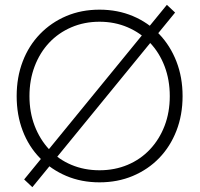

<svg xmlns="http://www.w3.org/2000/svg" viewBox="-20 -745 827 795"><path d="M114 30 80 -2 671 -725 705 -693ZM49 -347Q49 -425 74 -490.5Q99 -556 145.5 -604Q192 -652 254.5 -678.5Q317 -705 392 -705Q467 -705 530 -678.5Q593 -652 639 -604Q685 -556 710.5 -490.5Q736 -425 736 -347Q736 -269 710.5 -203.5Q685 -138 639 -90.5Q593 -43 530 -16.5Q467 10 392 10Q317 10 254.5 -16.5Q192 -43 145.5 -90.5Q99 -138 74 -203.5Q49 -269 49 -347ZM683 -347Q683 -414 661.5 -470.5Q640 -527 601 -568Q562 -609 508.5 -632Q455 -655 392 -655Q329 -655 275.5 -632Q222 -609 183.5 -568Q145 -527 123.5 -470.5Q102 -414 102 -347Q102 -280 123.5 -224Q145 -168 183.5 -126.5Q222 -85 275.5 -62.5Q329 -40 392 -40Q455 -40 508.5 -62.5Q562 -85 601 -126.5Q640 -168 661.5 -224Q683 -280 683 -347Z"/></svg>

Font: Mach ExtraLight
Style: Regular
Weight: 250
Version: Version 1.002